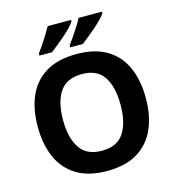

<svg xmlns="http://www.w3.org/2000/svg" viewBox="-133 -1045 1062 1167"><g transform="rotate(-15 398.0 -462.0)"><path d="M738 -358Q738 -247 701.5 -164.5Q665 -82 590 -36Q515 10 398 10Q282 10 206.5 -36Q131 -82 94.5 -165Q58 -248 58 -359Q58 -470 94.5 -552Q131 -634 206.5 -679.5Q282 -725 399 -725Q515 -725 590 -679.5Q665 -634 701.5 -551.5Q738 -469 738 -358ZM217 -358Q217 -246 260 -181.5Q303 -117 398 -117Q495 -117 537 -181.5Q579 -246 579 -358Q579 -471 537 -535Q495 -599 399 -599Q303 -599 260 -535Q217 -471 217 -358ZM616 -924Q608 -911 589 -891Q570 -871 545 -849Q520 -827 495.5 -807.5Q471 -788 453 -774H374V-787Q388 -806 406 -832Q424 -858 441 -885Q458 -912 469 -934H616ZM422 -924Q414 -911 395 -891Q376 -871 351 -849Q326 -827 301.5 -807.5Q277 -788 259 -774H180V-787Q194 -806 211.5 -832Q229 -858 246 -885Q263 -912 275 -934H422Z"/></g></svg>

Font: Noto Sans Bamum
Style: Regular
Weight: 400
Designer: Monotype Design Team
Foundry: Monotype Imaging Inc.
Version: Version 2.001